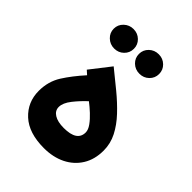

<svg xmlns="http://www.w3.org/2000/svg" viewBox="-196 -778 878 878"><g transform="rotate(45 243.0 -339.5)"><path d="M147.5 -377.4 128.4 -394.5 204.6 -492.2Q249 -456.5 291.7 -421.4Q334.5 -386.2 369.1 -349.4Q403.8 -312.5 424.3 -272.5Q444.8 -232.4 444.8 -187.5Q444.8 -129.9 418.9 -88.4Q393.1 -46.9 347.7 -24.4Q302.2 -2 243.2 -2Q145.5 -2 93.5 -50Q41.5 -98.1 41.5 -170.9Q41.5 -231.4 71.5 -279.1Q101.6 -326.7 147.5 -377.4ZM328.1 -188Q328.1 -205.1 313.7 -225.1Q299.3 -245.1 278.3 -264.6Q257.3 -284.2 237.3 -299.3Q208 -272.5 183.1 -241Q158.2 -209.5 158.2 -183.1Q158.2 -159.2 180.4 -145.3Q202.6 -131.3 242.7 -131.3Q328.1 -131.3 328.1 -188ZM246.1 -614.3Q246.1 -640.6 265.1 -658.9Q284.2 -677.2 311.5 -677.2Q338.9 -677.2 357.7 -658.9Q376.5 -640.6 376.5 -614.3Q376.5 -587.9 357.7 -569.6Q338.9 -551.3 311.5 -551.3Q284.2 -551.3 265.1 -569.6Q246.1 -587.9 246.1 -614.3ZM83 -614.3Q83 -640.6 102.3 -658.9Q121.6 -677.2 148.4 -677.2Q175.8 -677.2 194.6 -658.9Q213.4 -640.6 213.4 -614.3Q213.4 -587.9 194.6 -569.6Q175.8 -551.3 148.4 -551.3Q121.6 -551.3 102.3 -569.6Q83 -587.9 83 -614.3Z"/></g></svg>

Font: Vazirmatn RD UI
Style: Bold
Weight: 700
Designer: Saber Rastikerdar
Foundry: Saber Rastikerdar
Version: Version 33.003